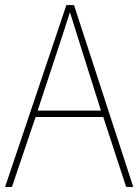

<svg xmlns="http://www.w3.org/2000/svg" viewBox="-20 -735 544 755"><path d="M476 0 386 -275H120L27 0H0L241 -715H271L504 0ZM282 -601Q276 -621 269.5 -641Q263 -661 255 -687Q248 -665 241 -643.5Q234 -622 227 -600L128 -300H377Z"/></svg>

Font: Noto Sans Tamil SemiCondensed Thin
Style: Regular
Weight: 100
Width: 4
Designer: Jelle Bosma - Monotype Design Team
Foundry: Monotype Imaging Inc.
Version: Version 2.004; ttfautohint (v1.8.4.7-5d5b)